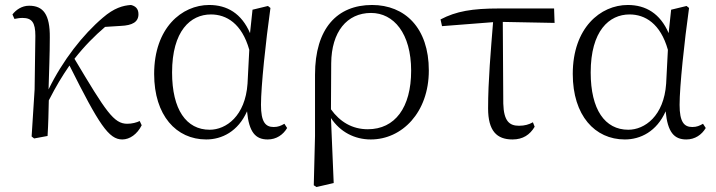

<svg xmlns="http://www.w3.org/2000/svg" viewBox="-20 -546 2877 771"><path d="M471 14C501 14 531 -7 549 -43L541 -60C529 -54 510 -49 491 -49C437 -49 406 -97 279 -310C320 -362 360 -402 402 -438L465 -442C512 -444 536 -458 536 -489C536 -513 522 -522 506 -526C474 -524 438 -514 393 -475C313 -407 232 -304 175 -187C177 -257 180 -330 180 -395C181 -489 153 -523 97 -523C67 -523 44 -506 30 -488L38 -470C48 -472 59 -474 70 -474C108 -474 122 -456 122 -402L119 -187L107 2L117 10L171 0C174 -48 175 -95 176 -143C208 -205 227 -236 259 -283C378 -45 417 14 471 14Z M808 14C871 14 936 -18 972 -99C980 -15 1006 14 1055 14C1090 14 1117 -5 1133 -32L1122 -49C1108 -41 1097 -36 1079 -36C1046 -36 1028 -56 1028 -125C1028 -199 1047 -379 1066 -514L1056 -522L994 -507L984 -413C950 -492 892 -526 820 -526C710 -526 599 -434 599 -249C599 -82 688 14 808 14ZM981 -346 974 -210C965 -80 888 -25 822 -25C728 -25 671 -106 671 -255C671 -422 745 -488 827 -488C889 -488 951 -452 981 -346Z M1240 198 1251 205 1320 189 1309 -72C1346 -16 1404 14 1469 14C1594 14 1702 -94 1702 -263C1702 -434 1606 -526 1474 -526C1334 -526 1245 -432 1245 -246V0ZM1309 -107 1310 -292C1311 -418 1373 -494 1470 -494C1561 -494 1631 -412 1631 -262C1631 -114 1566 -27 1457 -27C1394 -27 1345 -57 1309 -107Z M2038 14C2080 14 2108 -5 2127 -37L2120 -55C2104 -46 2087 -41 2064 -41C2026 -41 2003 -59 2001 -130L1999 -458L2207 -454L2205 -512H1985C1876 -512 1812 -501 1749 -468L1755 -441L1960 -457C1951 -344 1940 -221 1940 -111C1940 -20 1975 14 2038 14Z M2489 14C2552 14 2617 -18 2653 -99C2661 -15 2687 14 2736 14C2771 14 2798 -5 2814 -32L2803 -49C2789 -41 2778 -36 2760 -36C2727 -36 2709 -56 2709 -125C2709 -199 2728 -379 2747 -514L2737 -522L2675 -507L2665 -413C2631 -492 2573 -526 2501 -526C2391 -526 2280 -434 2280 -249C2280 -82 2369 14 2489 14ZM2662 -346 2655 -210C2646 -80 2569 -25 2503 -25C2409 -25 2352 -106 2352 -255C2352 -422 2426 -488 2508 -488C2570 -488 2632 -452 2662 -346Z"/></svg>

Font: Noto Serif CJK SC Light
Style: Regular
Weight: 300
Designer: Ryoko NISHIZUKA 西塚涼子 (kana & ideographs); Frank Grießhammer (Latin, Greek & Cyrillic); Wenlong ZHANG 张文龙 (bopomofo); San
Foundry: Adobe
Version: Version 2.001;hotconv 1.1.0;makeotfexe 2.6.0